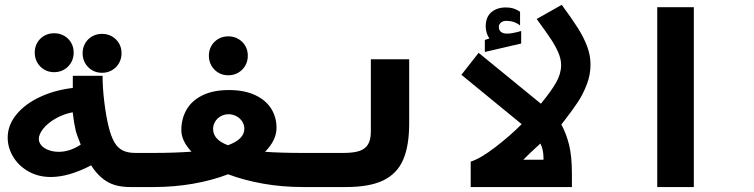

<svg xmlns="http://www.w3.org/2000/svg" viewBox="-20 -754 3040 774"><path d="M347.5 -87.5Q257.5 -40.5 185 -40.5Q134 -40.5 94.2 -63.2Q54.5 -86 32.8 -122.5Q11 -159 11 -199Q11 -249.5 46 -292.2Q81 -335 141 -363Q201 -391 273.5 -399.5V-448.5H393.5Q393.5 -399.5 400.5 -342.5Q407.5 -285.5 417.5 -245Q427.5 -204 441 -180.8Q454.5 -157.5 474.8 -147.5Q495 -137.5 525.5 -137.5H602V0H505.5Q447 0 410.5 -22.5Q374 -45 347.5 -87.5ZM217 -142Q261.5 -142 305.5 -171Q287.5 -216.5 285.5 -226Q277.5 -260.5 273 -301.5Q235 -294 203.5 -275.8Q172 -257.5 154.2 -235Q136.5 -212.5 136.5 -194Q136.5 -179.5 147.2 -167.5Q158 -155.5 176.5 -148.8Q195 -142 217 -142ZM120 -542Q120 -564 130.2 -581.8Q140.5 -599.5 158.2 -609.8Q176 -620 198.5 -620Q220.5 -620 238.5 -609.8Q256.5 -599.5 266.8 -581.8Q277 -564 277 -542Q277 -520 266.8 -502Q256.5 -484 238.5 -473.5Q220.5 -463 198.5 -463Q176 -463 158.2 -473.5Q140.5 -484 130.2 -502Q120 -520 120 -542ZM313 -539.5Q313 -561.5 323.2 -579.2Q333.5 -597 351.2 -607.2Q369 -617.5 391.5 -617.5Q413.5 -617.5 431.5 -607.2Q449.5 -597 459.8 -579.2Q470 -561.5 470 -539.5Q470 -517.5 459.8 -499.5Q449.5 -481.5 431.5 -471Q413.5 -460.5 391.5 -460.5Q369 -460.5 351.2 -471Q333.5 -481.5 323.2 -499.5Q313 -517.5 313 -539.5Z M752 -142.5Q711 -186 711 -229.5Q711 -275 731.8 -311.5Q752.5 -348 795.8 -369.5Q839 -391 903 -391Q967 -391 1011 -369.5Q1055 -348 1075.8 -311.8Q1096.5 -275.5 1094.5 -232Q1092 -186.5 1048.5 -142Q1113 -137.5 1201.5 -137.5V0Q1116.5 0 1039.8 -13.8Q963 -27.5 899.5 -51.5Q836 -27 759.2 -13.5Q682.5 0 598.5 0V-137.5Q680.5 -137.5 752 -142.5ZM899 -168.5Q965 -192.5 965 -235Q965 -250 956.8 -263.5Q948.5 -277 933.8 -285.2Q919 -293.5 901.5 -293.5Q884 -293.5 869.5 -285.2Q855 -277 847 -263.2Q839 -249.5 839 -234.5Q839 -213 853.5 -196.5Q868 -180 899 -168.5ZM822 -529.5Q822 -551.5 832.2 -569.2Q842.5 -587 860.2 -597.2Q878 -607.5 900.5 -607.5Q922.5 -607.5 940.5 -597.2Q958.5 -587 968.8 -569.2Q979 -551.5 979 -529.5Q979 -507.5 968.8 -489.5Q958.5 -471.5 940.5 -461Q922.5 -450.5 900.5 -450.5Q878 -450.5 860.2 -461Q842.5 -471.5 832.2 -489.5Q822 -507.5 822 -529.5Z M1200 -137.5H1364Q1404.5 -137.5 1428.2 -145.2Q1452 -153 1463.5 -171.8Q1475 -190.5 1475 -224V-515H1629.5V-256.5Q1629.5 -166 1605.2 -110Q1581 -54 1525.5 -27Q1470 0 1375.5 0H1200Z M2083 -253.5 1840 -452.5 1909.5 -541 2160.5 -336Q2203 -387.5 2222.5 -422.5Q2242 -457.5 2242 -491.5Q2242 -515.5 2231.2 -541Q2220.5 -566.5 2201.8 -595Q2183 -623.5 2143.5 -677.5L2244.5 -734.5Q2285.5 -679 2309.5 -641Q2333.5 -603 2347 -566.8Q2360.5 -530.5 2360.5 -494Q2360.5 -452.5 2345.5 -413.5Q2330.5 -374.5 2309.8 -343Q2289 -311.5 2256.5 -269.5L2243 -252Q2263 -215 2274.2 -169.8Q2285.5 -124.5 2285.5 -51.5V0H1877.5V-102.5Q1916.5 -114.5 1976.8 -160.8Q2037 -207 2083 -253.5ZM2171 -110V-116.5Q2171 -150.5 2158.5 -175.5Q2111.5 -133 2089.5 -110ZM1934.5 -593 1953 -599Q1945.5 -609 1941.8 -621.8Q1938 -634.5 1938 -647.5Q1938 -685 1960.5 -704.5Q1983 -724 2019.5 -724Q2036.5 -724 2050 -719.8Q2063.5 -715.5 2076.5 -706.5V-651.5Q2053 -670 2021 -670Q2008 -670 1999.5 -663Q1991 -656 1991 -646Q1991 -618.5 2025 -618.5Q2044.5 -618.5 2081 -629V-578.5L1934.5 -544.5Z M2777 -725V0H2629.5V-725Z"/></svg>

Font: JuliaMono Black
Style: Italic
Weight: 900
Italic angle: -9°
Monospace: yes
Designer: cormullion
Foundry: corm
Version: Version 0.057; ttfautohint (v1.8.4)